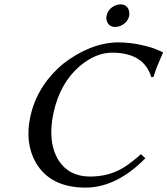

<svg xmlns="http://www.w3.org/2000/svg" viewBox="-20 -853 769 883"><path d="M470.2 -780.8Q477.1 -812.5 509.3 -827.6Q521.5 -833 533.2 -833Q564 -833 572.8 -805.2Q576.2 -793 574.2 -780.8Q567.4 -749 534.7 -734.4Q522.9 -729 510.7 -729Q480 -729 471.2 -756.8Q467.8 -768.6 470.2 -780.8ZM520 -658.2Q574.2 -658.2 626.2 -647Q678.2 -635.7 703.1 -624L728.5 -612.8L729.5 -609.9Q697.8 -539.6 688.5 -506.8Q687 -502.4 686 -499L675.8 -498Q642.1 -610.4 496.1 -610.8Q420.4 -610.8 347.2 -549.3Q255.9 -471.2 226.1 -334Q197.3 -198.7 250 -114.7Q297.4 -41.5 393.6 -41Q484.9 -41 554.2 -85.9Q586.9 -107.4 628.4 -144L648.4 -125Q516.1 9.3 374 9.8Q211.4 9.8 144.5 -105.5Q93.8 -195.3 119.1 -314.9Q149.9 -459 271 -560.1Q393.6 -654.8 520 -658.2Z"/></svg>

Font: Linux Biolinum Slanted O
Style: Slanted
Weight: 400
Designer: Philipp H. Poll
Foundry: Philipp H. Poll
Version: Version 1.0.4